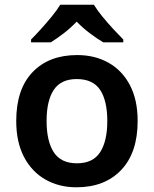

<svg xmlns="http://www.w3.org/2000/svg" viewBox="-20 -786 654 816"><path d="M565 -272Q565 -137 495 -63.5Q425 10 305 10Q231 10 173 -23Q115 -56 82 -119Q49 -182 49 -272Q49 -407 118.5 -479.5Q188 -552 308 -552Q383 -552 441 -519.5Q499 -487 532 -424.5Q565 -362 565 -272ZM178 -272Q178 -186 208.5 -139Q239 -92 307 -92Q375 -92 405.5 -139Q436 -186 436 -272Q436 -358 405.5 -404Q375 -450 306 -450Q239 -450 208.5 -404Q178 -358 178 -272ZM379 -766Q392 -744 414.5 -716.5Q437 -689 461 -663Q485 -637 504 -618V-606H419Q392 -622 362 -644.5Q332 -667 306 -694Q280 -667 251.5 -645Q223 -623 196 -606H112V-618Q131 -637 154.5 -663Q178 -689 200.5 -716.5Q223 -744 236 -766Z"/></svg>

Font: Noto Sans Ethiopic SemiBold
Style: Regular
Weight: 600
Designer: Monotype Design Team
Foundry: Monotype Imaging Inc.
Version: Version 2.102; ttfautohint (v1.8.4.7-5d5b)